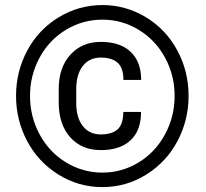

<svg xmlns="http://www.w3.org/2000/svg" viewBox="-20 -741 826 771"><path d="M546.4 -291.5Q546.4 -216.8 504.2 -177.5Q461.9 -138.2 384.8 -138.2Q308.1 -138.2 262 -189.7Q215.8 -241.2 215.8 -330.1V-383.8Q215.8 -469.7 262.5 -521.2Q309.1 -572.8 384.8 -572.8Q462.9 -572.8 504.9 -532.7Q546.9 -492.7 546.9 -419.9H475.6Q475.6 -468.3 452.4 -489Q429.2 -509.8 384.8 -509.8Q338.9 -509.8 312.5 -476.1Q286.1 -442.4 286.1 -382.3V-327.1Q286.1 -268.6 312.5 -234.9Q338.9 -201.2 384.8 -201.2Q429.7 -201.2 452.4 -221.7Q475.1 -242.2 475.1 -291.5ZM100.6 -356Q100.6 -272 139.6 -200.4Q178.7 -128.9 245.8 -88.4Q313 -47.9 391.1 -47.9Q469.2 -47.9 536.1 -88.4Q603 -128.9 642.1 -200.4Q681.2 -272 681.2 -356Q681.2 -439 642.6 -509.8Q604 -580.6 536.9 -621.3Q469.7 -662.1 391.1 -662.1Q313 -662.1 245.6 -621.8Q178.2 -581.5 139.4 -510.3Q100.6 -439 100.6 -356ZM44.4 -356Q44.4 -454.6 90.1 -539.1Q135.7 -623.5 216.6 -672.1Q297.4 -720.7 391.1 -720.7Q484.9 -720.7 565.4 -672.1Q646 -623.5 691.7 -539.1Q737.3 -454.6 737.3 -356Q737.3 -259.8 693.4 -175.8Q649.4 -91.8 568.6 -40.8Q487.8 10.3 391.1 10.3Q294.9 10.3 214.1 -40.3Q133.3 -90.8 88.9 -174.8Q44.4 -258.8 44.4 -356Z"/></svg>

Font: Vazir
Style: Regular
Weight: 400
Designer: Saber Rastikerdar
Foundry: Saber Rastikerdar
Version: Version 30.0.0